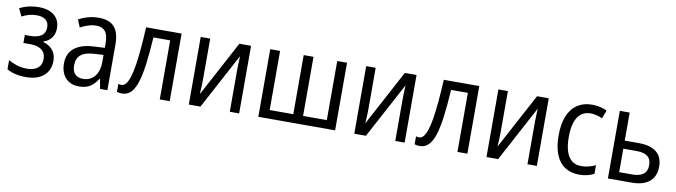

<svg xmlns="http://www.w3.org/2000/svg" viewBox="-32 -1017 5277 1498"><g transform="rotate(10 2606.5 -267.5)"><path d="M187 -545.4Q238.8 -545.4 276.1 -529.1Q313.5 -512.7 333.7 -481.9Q354 -451.2 354 -407.2Q354 -361.3 330.3 -330.3Q306.6 -299.3 267.1 -287.1V-283.2Q297.9 -274.9 321.3 -257.6Q344.7 -240.2 357.9 -213.4Q371.1 -186.5 371.1 -148.9Q371.1 -103 349.6 -67.1Q328.1 -31.2 285.9 -10.7Q243.7 9.8 180.7 9.8Q149.4 9.8 121.8 5.6Q94.2 1.5 71 -6.3Q47.9 -14.2 29.3 -25.4V-98.1Q58.1 -80.6 95.7 -68.4Q133.3 -56.2 176.8 -56.2Q211.4 -56.2 237.5 -66.7Q263.7 -77.1 278.3 -98.6Q293 -120.1 293 -153.8Q293 -184.1 279.1 -205.3Q265.1 -226.6 237.5 -237.8Q210 -249 168 -249H116.2V-312.5H160.6Q214.4 -312.5 246.1 -334.2Q277.8 -356 277.8 -400.9Q277.8 -440.4 252.4 -460.2Q227.1 -480 180.7 -480Q148.9 -480 121.8 -472.4Q94.7 -464.8 64.9 -449.7L35.6 -510.7Q71.3 -528.3 108.9 -536.9Q146.5 -545.4 187 -545.4Z M662.1 -544.9Q747.1 -544.9 786.1 -499.8Q825.2 -454.6 825.2 -362.8V0H767.1L753.4 -77.6H750.5Q732.9 -49.3 711.9 -29.8Q690.9 -10.3 663.8 -0.2Q636.7 9.8 598.6 9.8Q553.7 9.8 521.5 -9.8Q489.3 -29.3 472.2 -64.7Q455.1 -100.1 455.1 -147.5Q455.1 -227.1 509.8 -270.5Q564.5 -314 671.4 -317.9L748 -321.8V-356.4Q748 -423.3 724.4 -452.1Q700.7 -481 654.3 -481Q622.1 -481 590.6 -470.9Q559.1 -460.9 527.8 -444.3L503.4 -503.4Q536.6 -522.5 577.1 -533.7Q617.7 -544.9 662.1 -544.9ZM748 -265.6 682.6 -262.2Q604 -258.8 569.8 -230Q535.6 -201.2 535.6 -147.9Q535.6 -99.6 558.6 -76.7Q581.5 -53.7 620.1 -53.7Q678.2 -53.7 713.1 -95Q748 -136.2 748 -213.9Z M1318.8 0H1240.2V-467.8H1107.4Q1099.6 -344.2 1087.9 -254.6Q1076.2 -165 1057.4 -107.2Q1038.6 -49.3 1010.3 -21.7Q981.9 5.9 941.4 5.9Q929.7 5.9 919.4 4.4Q909.2 2.9 900.9 -0.5V-63.5Q906.2 -61.5 912.6 -60.5Q918.9 -59.6 925.8 -59.6Q945.3 -59.6 960.7 -78.1Q976.1 -96.7 988.3 -134.3Q1000.5 -171.9 1009.8 -228.8Q1019 -285.6 1025.9 -362.3Q1032.7 -439 1037.6 -535.6H1318.8Z M1545.4 -535.6V-211.9Q1545.4 -199.7 1545.2 -184.8Q1544.9 -169.9 1543.9 -154.3Q1543 -138.7 1542.2 -123.3Q1541.5 -107.9 1540.5 -94.7L1776.4 -535.6H1869.1V0H1794.9V-315.4Q1794.9 -333.5 1795.4 -356.2Q1795.9 -378.9 1796.9 -401.4Q1797.9 -423.8 1798.3 -440.9L1562.5 0H1470.2V-535.6Z M2629.4 -535.6V0H2021V-535.6H2099.1V-67.4H2286.1V-535.6H2363.8V-67.4H2551.8V-535.6Z M2856.4 -535.6V-211.9Q2856.4 -199.7 2856.2 -184.8Q2856 -169.9 2855 -154.3Q2854 -138.7 2853.3 -123.3Q2852.5 -107.9 2851.6 -94.7L3087.4 -535.6H3180.2V0H3106V-315.4Q3106 -333.5 3106.4 -356.2Q3106.9 -378.9 3107.9 -401.4Q3108.9 -423.8 3109.4 -440.9L2873.5 0H2781.2V-535.6Z M3677.2 0H3598.6V-467.8H3465.8Q3458 -344.2 3446.3 -254.6Q3434.6 -165 3415.8 -107.2Q3397 -49.3 3368.7 -21.7Q3340.3 5.9 3299.8 5.9Q3288.1 5.9 3277.8 4.4Q3267.6 2.9 3259.3 -0.5V-63.5Q3264.6 -61.5 3271 -60.5Q3277.3 -59.6 3284.2 -59.6Q3303.7 -59.6 3319.1 -78.1Q3334.5 -96.7 3346.7 -134.3Q3358.9 -171.9 3368.2 -228.8Q3377.4 -285.6 3384.3 -362.3Q3391.1 -439 3396 -535.6H3677.2Z M3903.8 -535.6V-211.9Q3903.8 -199.7 3903.6 -184.8Q3903.3 -169.9 3902.3 -154.3Q3901.4 -138.7 3900.6 -123.3Q3899.9 -107.9 3898.9 -94.7L4134.8 -535.6H4227.5V0H4153.3V-315.4Q4153.3 -333.5 4153.8 -356.2Q4154.3 -378.9 4155.3 -401.4Q4156.2 -423.8 4156.7 -440.9L3920.9 0H3828.6V-535.6Z M4564 9.8Q4498 9.8 4450.9 -20.5Q4403.8 -50.8 4378.7 -111.8Q4353.5 -172.9 4353.5 -264.6Q4353.5 -357.4 4379.6 -419.7Q4405.8 -481.9 4454.3 -513.7Q4502.9 -545.4 4569.3 -545.4Q4604.5 -545.4 4635.3 -538.3Q4666 -531.2 4688.5 -519L4664.1 -454.1Q4643.1 -463.9 4618.2 -470.2Q4593.3 -476.6 4570.8 -476.6Q4525.4 -476.6 4494.9 -452.6Q4464.4 -428.7 4449 -381.8Q4433.6 -335 4433.6 -265.6Q4433.6 -198.7 4448.5 -152.6Q4463.4 -106.4 4493.2 -82.5Q4522.9 -58.6 4567.9 -58.6Q4599.6 -58.6 4627.9 -66.2Q4656.2 -73.7 4681.2 -85.4V-17.6Q4657.7 -4.4 4627.7 2.7Q4597.7 9.8 4564 9.8Z M4868.7 -313.5H4979Q5042 -313.5 5084 -296.1Q5126 -278.8 5147.2 -244.9Q5168.5 -210.9 5168.5 -160.6Q5168.5 -109.9 5147.5 -74Q5126.5 -38.1 5084.2 -19Q5042 0 4978 0H4790.5V-535.6H4868.7ZM5089.8 -156.7Q5089.8 -205.6 5060.5 -227.5Q5031.2 -249.5 4975.1 -249.5H4868.7V-63.5H4975.1Q5028.8 -63.5 5059.3 -86.2Q5089.8 -108.9 5089.8 -156.7Z"/></g></svg>

Font: Open Sans SemiCondensed
Style: Regular
Weight: 400
Width: 4
Designer: Monotype Design Team
Foundry: Monotype Imaging Inc.
Version: Version 3.000